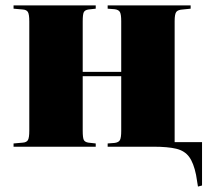

<svg xmlns="http://www.w3.org/2000/svg" viewBox="-20 -541 781 708"><path d="M710 147 703 104Q694 60 677.5 37.5Q661 15 630 7.5Q599 0 546 0H377V-12L403 -14Q418 -16 422.5 -25Q427 -34 427 -58V-260H285V-59Q285 -33 289 -25Q293 -17 306 -15L333 -12V0H30V-12L64 -15Q78 -16 83 -24.5Q88 -33 88 -59V-462Q88 -488 83 -496.5Q78 -505 64 -506L30 -509V-521H333V-509L306 -506Q293 -504 289 -496Q285 -488 285 -462V-276H427V-463Q427 -487 422.5 -496Q418 -505 403 -507L377 -509V-521H683V-509L654 -506Q636 -505 630 -497Q624 -489 624 -463V-17H725V143Z"/></svg>

Font: Literata 72pt ExtraBold
Style: Regular
Weight: 800
Designer: Latin by Veronika Burian and Jose Scaglione. Greek by Irene Vlachou. Cyrillic by Vera Evstafieva.
Foundry: TypeTogether
Version: Version 3.002